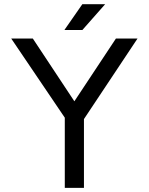

<svg xmlns="http://www.w3.org/2000/svg" viewBox="-20 -909 720 929"><path d="M293.5 0H386.2V-361.3H293.5ZM368.7 -306.6 645.5 -722.7H541L339.8 -418.9L138.7 -722.7H34.2L303.2 -325.2ZM378.4 -763.7 488.8 -888.7H378.4L291.5 -763.7Z"/></svg>

Font: Giphurs SC
Style: Regular
Weight: 400
Version: Version 0.920